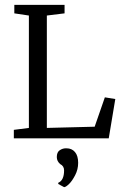

<svg xmlns="http://www.w3.org/2000/svg" viewBox="-20 -570 508 791"><path d="M37 0V-35L99 -43V-506L39 -515V-550H246V-515L173 -506V-43L370 -48L412 -169L455 -162L428 0ZM302 101Q302 128 289.5 152Q277 176 264.5 188Q252 200 245 201H244L220 188V183Q244 173 244 132Q244 114 228 106Q214 94 214 77Q214 57 226 49Q238 41 251 41H254Q276 41 289 56.5Q302 72 302 101Z"/></svg>

Font: Aikya
Style: Regular
Weight: 400
Designer: Neelakash Kshetrimayum (Latin subset based on Merriweather by Eben Sorkin)
Foundry: Brand New Type
Version: Version 1.00 b005